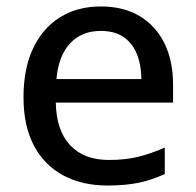

<svg xmlns="http://www.w3.org/2000/svg" viewBox="-20 -568 609 598"><path d="M294.4 -547.9Q364.7 -547.9 415 -517.8Q465.3 -487.8 492.2 -433.1Q519 -378.4 519 -304.2V-248.5H153.8Q155.3 -162.1 198.2 -116Q241.2 -69.8 318.8 -69.8Q370.1 -69.8 410.2 -79.6Q450.2 -89.4 493.2 -108.4V-25.9Q452.6 -7.3 411.9 1.2Q371.1 9.8 314.5 9.8Q236.3 9.8 177.5 -21.5Q118.7 -52.7 85.9 -114Q53.2 -175.3 53.2 -265.1Q53.2 -354 83 -417.2Q112.8 -480.5 167 -514.2Q221.2 -547.9 294.4 -547.9ZM293.9 -471.7Q234.4 -471.7 198.2 -432.9Q162.1 -394 155.8 -321.8H420.4Q419.9 -366.2 406.2 -399.9Q392.6 -433.6 365 -452.6Q337.4 -471.7 293.9 -471.7Z"/></svg>

Font: Open Sans Medium
Style: Regular
Weight: 500
Designer: Monotype Design Team
Foundry: Monotype Imaging Inc.
Version: Version 3.000